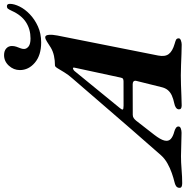

<svg xmlns="http://www.w3.org/2000/svg" viewBox="-72 -910 921 950"><g transform="rotate(-90 389.0 -435.5)"><path d="M-43.4 5Q-54.6 5 -60.8 1.6Q-67 -1.8 -65.7 -11.3Q-64.3 -20.9 -56.4 -25.8Q-48.6 -30.7 -37.5 -33.1Q-17.7 -37.8 7 -46.4Q31.8 -54.9 55.5 -68.3Q79.2 -81.8 95.2 -99.8Q161 -174.4 224.1 -247.1Q287.2 -319.9 350 -392.8Q412.7 -465.8 476 -538.7Q493.7 -558.6 505.6 -578.4Q517.5 -598.2 525.5 -611.3Q533.6 -624.5 539.2 -624.5Q564.3 -624.5 587 -629.4Q609.7 -634.4 627.4 -644.9Q643.9 -655.2 657.2 -663.9Q670.4 -672.7 679.5 -672.7Q689.5 -672.7 691.1 -654.8Q692.6 -636.9 687.8 -612.8L588.7 -113.8Q582 -79.7 596.3 -61.3Q610.5 -42.8 646.7 -32.4Q658.6 -29.2 666.2 -25.7Q673.8 -22.2 673.8 -11.9Q673.8 -5.1 663.1 -1.3Q652.4 2.5 642.8 2.5Q623.2 2.5 596.2 1.4Q569.1 0.4 541.2 -0.7Q513.3 -1.8 490.6 -1.8Q471 -1.8 443.9 -1Q416.8 -0.2 389.2 1.1Q361.6 2.5 341.6 2.5Q321.4 2.5 322.5 -12Q323.2 -20.6 331.2 -26.1Q339.2 -31.6 349.7 -33.6Q374.5 -38.8 391 -46.3Q407.4 -53.8 417.9 -66.4Q428.4 -79.1 432.9 -99.7L463.1 -221.2Q465.5 -230.4 460.9 -235.2Q456.3 -240 447.2 -240L295.1 -239.6Q285.6 -239.6 278.6 -234.5Q271.5 -229.3 266 -222.4L196.6 -133.2Q172.9 -102.6 168.1 -83Q163.3 -63.3 175.5 -51.9Q187.7 -40.5 212.6 -34Q222 -31.6 230.2 -26.2Q238.5 -20.8 237.6 -12Q236.8 -5 227.2 -1.6Q217.5 1.8 206.4 1.8Q177 1.8 148.4 0.4Q119.9 -1 90.6 -1Q61.3 -1 24.1 2Q-13 5 -43.4 5ZM340.6 -285.1 460.7 -285.3Q469.2 -285.3 473.6 -288Q477.9 -290.7 479.5 -299.3L526.7 -518.3Q528.8 -525.4 529.2 -530.5Q529.5 -535.6 525.3 -535.6Q523.8 -535.6 519.6 -533.6Q515.4 -531.6 512 -527.7L329.1 -303.8Q320.5 -293.8 321.5 -289.4Q322.6 -285.1 340.6 -285.1ZM653.6 -692.8Q590.3 -692.8 553.6 -723.8Q516.8 -754.7 516.8 -798.3Q516.8 -829 538.5 -852.7Q560.2 -876.4 590.7 -876.4Q611.8 -876.4 623.8 -865.5Q635.9 -854.7 635.9 -837.6Q635.9 -826 632.4 -815.7Q629 -805.4 625.1 -796.2Q621.2 -786.9 621.2 -777.6Q621.2 -765.2 633.4 -755.3Q645.5 -745.5 673.2 -745.5Q718.8 -745.5 753.6 -768Q788.4 -790.5 809.6 -837.6Q816.7 -852.7 820.7 -857.5Q824.8 -862.4 832.9 -862.4Q844.4 -862.4 844.4 -847.5Q844.4 -826.5 831.3 -799.8Q818.2 -773.2 793.1 -749.1Q768 -724.9 732.9 -708.9Q697.8 -692.8 653.6 -692.8Z"/></g></svg>

Font: EB Garamond
Style: Italic
Weight: 400
Italic angle: -17.2°
Designer: Georg Duffner and Octavio Pardo
Foundry: Georg Duffner
Version: Version 1.001